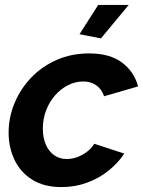

<svg xmlns="http://www.w3.org/2000/svg" viewBox="-20 -750 582 780"><path d="M229 10Q159 10 111 -20Q63 -50 39 -100.5Q15 -151 15 -211Q15 -273 39 -331Q63 -389 106.5 -434.5Q150 -480 210 -506.5Q270 -533 342 -533Q426 -533 475.5 -496Q525 -459 541 -399L403 -359Q393 -388 371 -403.5Q349 -419 318 -419Q287 -419 257.5 -404.5Q228 -390 204.5 -363.5Q181 -337 167.5 -302Q154 -267 154 -227Q154 -191 166 -163Q178 -135 200 -119.5Q222 -104 251 -104Q273 -104 294.5 -112Q316 -120 334 -134Q352 -148 363 -166L485 -126Q459 -87 420 -56Q381 -25 332.5 -7.5Q284 10 229 10ZM390 -594 303 -611 379 -730H503Z"/></svg>

Font: Raleway Thin
Style: Bold Italic
Weight: 700
Italic angle: -12°
Version: Version 4.026